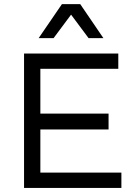

<svg xmlns="http://www.w3.org/2000/svg" viewBox="-20 -923 658 943"><path d="M98.1 0V-660.2H561V-585H178.2V-365.2H513.2V-287.1H178.2V-75.2H576.2V0ZM169.9 -735.8 284.2 -902.8H374L487.8 -735.8H415L329.1 -851.1L243.2 -735.8Z"/></svg>

Font: Human Sans
Style: Regular
Weight: 400
Designer: Tim Radville
Foundry: Continuum
Version: Version 1.000;FEAKit 1.0